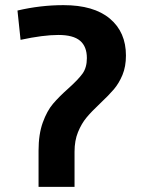

<svg xmlns="http://www.w3.org/2000/svg" viewBox="-20 -727 570 747"><path d="M130 -141Q130 -205 146.5 -250.5Q163 -296 186.5 -323.5Q210 -351 246 -383Q284 -417 301 -440.5Q318 -464 318 -501Q318 -546 291.5 -568.5Q265 -591 207 -591Q148 -591 60 -572L48 -686Q137 -707 227 -707Q345 -707 407.5 -654.5Q470 -602 470 -511Q470 -468 456.5 -435.5Q443 -403 423 -379.5Q403 -356 370 -325Q336 -293 316.5 -269.5Q297 -246 283.5 -213Q270 -180 270 -137V0H130Z"/></svg>

Font: FiraGOUPP
Style: Bold
Weight: 700
Designer: bBox Type
Foundry: bBox Type GmbH
Version: Version 1.001